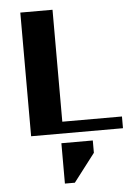

<svg xmlns="http://www.w3.org/2000/svg" viewBox="-59 -666 676 962"><g transform="rotate(-5 279.5 -185.5)"><path d="M228 251V48H386V110L278 251ZM242 -59H542V0H80V-622H242Z"/></g></svg>

Font: Sarpanch
Style: Bold
Weight: 700
Designer: Manushi Parikh (Devanagari and Latin), Jyotish Sonowal (Devanagari)
Foundry: Indian Type Foundry
Version: Version 2.004;PS 1.0;hotconv 1.0.78;makeotf.lib2.5.61930; tt